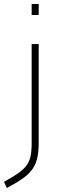

<svg xmlns="http://www.w3.org/2000/svg" viewBox="-79 -720 291 958"><path d="M-45 218 -59 187Q-16 164 11 145Q38 126 53 106Q68 86 73.5 59.5Q79 33 79 -6V-500H114V-5Q114 37 107 68Q100 99 83 123.5Q66 148 34.5 170.5Q3 193 -45 218ZM79 -645V-700H114V-645Z"/></svg>

Font: Cairo Play ExtraLight
Style: Regular
Weight: 250
Version: Version 3.119